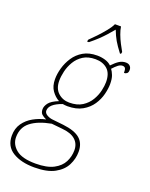

<svg xmlns="http://www.w3.org/2000/svg" viewBox="-222 -858 928 1191"><g transform="rotate(20 242.5 -263.0)"><path d="M157 240Q69 240 14 206Q-41 172 -41 102Q-41 54 -17 20Q7 -14 45 -35Q83 -56 125 -65Q106 -73 94 -84Q82 -95 82 -117Q82 -137 98 -158.5Q114 -180 161 -199Q133 -214 112 -243.5Q91 -273 91 -319Q91 -354 102 -393Q113 -432 136 -467Q159 -502 196.5 -524Q234 -546 288 -546Q315 -546 340.5 -538.5Q366 -531 382 -515Q408 -542 427.5 -554Q447 -566 470 -566Q487 -566 497 -556Q507 -546 507 -531Q507 -514 499 -507.5Q491 -501 480 -501Q480 -525 474.5 -532.5Q469 -540 457 -540Q443 -540 428.5 -529Q414 -518 396 -498Q406 -485 414.5 -463.5Q423 -442 423 -407Q423 -377 413.5 -339Q404 -301 381 -266.5Q358 -232 318.5 -209.5Q279 -187 220 -187Q213 -187 204 -188Q195 -189 189 -190Q107 -161 107 -117Q107 -101 124.5 -90.5Q142 -80 162 -78L236 -70Q313 -61 348 -31Q383 -1 383 55Q383 101 361.5 143.5Q340 186 290.5 213Q241 240 157 240ZM223 -212Q275 -212 308.5 -233.5Q342 -255 361 -287Q380 -319 387.5 -352Q395 -385 395 -409Q395 -467 364.5 -494Q334 -521 286 -521Q237 -521 205 -500.5Q173 -480 154 -448Q135 -416 127 -381.5Q119 -347 119 -319Q119 -267 149.5 -239.5Q180 -212 223 -212ZM156 215Q231 215 274.5 192Q318 169 336.5 132.5Q355 96 355 55Q355 12 325.5 -14Q296 -40 236 -45L167 -52Q81 -36 34 0.5Q-13 37 -13 102Q-13 149 27 182Q67 215 156 215ZM201 -619Q221 -638 245.5 -664Q270 -690 292 -717Q314 -744 324 -766H364Q367 -744 377 -717Q387 -690 400.5 -664Q414 -638 425 -619L422 -606H415Q386 -644 370 -671.5Q354 -699 340 -736Q320 -712 301.5 -691.5Q283 -671 262 -651Q241 -631 210 -606H198Z"/></g></svg>

Font: Noto Serif Thin
Style: Italic
Weight: 100
Italic angle: -12°
Designer: Monotype Design Team
Foundry: Monotype Imaging Inc.
Version: Version 2.014; ttfautohint (v1.8.4.7-5d5b)